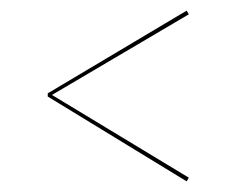

<svg xmlns="http://www.w3.org/2000/svg" viewBox="-20 -512 446 362"><path d="M336 -485 78 -333 336 -177 332 -170 70 -330V-336L332 -492Z"/></svg>

Font: Fira Sans Compressed Eight
Style: Regular
Weight: 100
Width: 1
Designer: bBox Type GmbH & Carrois Corporate GbR & Edenspiekermann AG
Foundry: bBox Type GmbH & Carrois Corporate GbR & Edenspiekermann AG
Version: Version 4.301